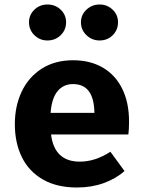

<svg xmlns="http://www.w3.org/2000/svg" viewBox="-20 -817 640 854"><path d="M335 -98Q403 -98 471 -142L534 -56Q495 -22 441 -2.5Q387 17 322 17Q233 17 171 -18.5Q109 -54 77.5 -117.5Q46 -181 46 -265Q46 -345 76.5 -409.5Q107 -474 165.5 -511.5Q224 -549 305 -549Q381 -549 437 -516.5Q493 -484 523.5 -422.5Q554 -361 554 -276Q554 -243 551 -219H207Q222 -98 335 -98ZM205 -315H400Q398 -443 305 -443Q262 -443 236 -411.5Q210 -380 205 -315ZM109 -718Q109 -751 133 -774Q157 -797 191 -797Q226 -797 250 -774Q274 -751 274 -718Q274 -684 250 -660.5Q226 -637 191 -637Q157 -637 133 -660.5Q109 -684 109 -718ZM340 -718Q340 -751 364.5 -774Q389 -797 423 -797Q457 -797 481 -774Q505 -751 505 -718Q505 -684 481.5 -660.5Q458 -637 423 -637Q389 -637 364.5 -660.5Q340 -684 340 -718Z"/></svg>

Font: Fira Mono
Style: Bold
Weight: 700
Monospace: yes
Designer: Carrois Corporate & Edenspiekermann AG
Foundry: Carrois Corporate GbR & Edenspiekermann AG
Version: Version 3.206